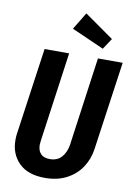

<svg xmlns="http://www.w3.org/2000/svg" viewBox="-101 -991 748 1070"><g transform="rotate(10 273.0 -456.5)"><path d="M475 -192Q467 -134 436 -87Q405 -40 352.5 -12.5Q300 15 230 15Q133 15 82.5 -35.5Q32 -86 32 -164Q32 -186 34 -198L104 -692H243L172 -184Q170 -168 170 -162Q170 -130 187 -111.5Q204 -93 239 -93Q281 -93 305 -120Q329 -147 336 -189L406 -692H546ZM464 -812 423 -750 240 -831 299 -928Z"/></g></svg>

Font: Fira Sans Compressed SemiBold
Style: Italic
Weight: 600
Width: 1
Italic angle: -8°
Designer: bBox Type GmbH & Carrois Corporate GbR & Edenspiekermann AG
Foundry: bBox Type GmbH & Carrois Corporate GbR & Edenspiekermann AG
Version: Version 4.301